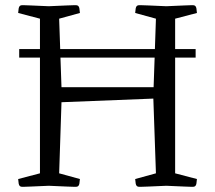

<svg xmlns="http://www.w3.org/2000/svg" viewBox="-20 -720 829 740"><path d="M65 0Q54 0 52 -12.5Q50 -25 50 -30L134 -52V-498H54V-531H134V-648L50 -670Q50 -675 52 -687.5Q54 -700 65 -700Q65 -700 71 -700Q77 -700 99 -699Q121 -698 168 -696Q215 -698 237 -699Q259 -700 266 -700Q273 -700 273 -700Q284 -700 286 -687.5Q288 -675 288 -670L208 -648L212 -531H577L581 -648L501 -670Q501 -675 503 -687.5Q505 -700 516 -700Q516 -700 523 -700Q530 -700 552.5 -699Q575 -698 621 -696Q668 -698 690 -699Q712 -700 718 -700Q724 -700 724 -700Q735 -700 737 -687.5Q739 -675 739 -670L655 -648V-531H734V-498H655V-52L739 -30Q739 -25 737 -12.5Q735 0 724 0Q724 0 718 0Q712 0 690 -1Q668 -2 621 -4Q575 -2 552.5 -1Q530 0 523 0Q516 0 516 0Q505 0 503 -12.5Q501 -25 501 -30L581 -52L571 -340L217 -326L208 -52L288 -30Q288 -25 286 -12.5Q284 0 273 0Q273 0 266 0Q259 0 237 -1Q215 -2 168 -4Q121 -2 99 -1Q77 0 71 0Q65 0 65 0ZM217 -384H572L576 -498H213Z"/></svg>

Font: Mate
Style: Regular
Weight: 400
Designer: Eduardo Rodriguez Tunni
Foundry: Eduardo Rodriguez Tunni
Version: Version 1.003; ttfautohint (v1.8.4.7-5d5b);gftools[0.9.24]